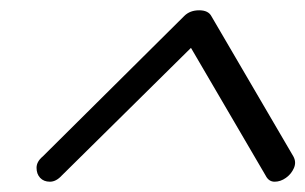

<svg xmlns="http://www.w3.org/2000/svg" viewBox="-20 -754 593 373"><path d="M338 -723Q349 -734 367 -734Q385 -734 391 -722L550 -450Q556 -439 551 -427.5Q546 -416 535.5 -408.5Q525 -401 513.5 -401Q502 -401 496 -413L351 -661L100 -413Q89 -401 77 -401Q65 -401 58 -408.5Q51 -416 51 -428Q51 -440 63 -450Z"/></svg>

Font: VDS
Style: Thin Italic
Weight: 100
Width: 0
Designer: artmaker
Foundry: artmaker
Version: Version 1.000 2012 initial release